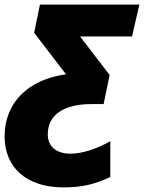

<svg xmlns="http://www.w3.org/2000/svg" viewBox="-36 -572 624 832"><path d="M239 240C321 240 376 226 442 195V40C381 74 320 94 269 94C211 94 171 65 171 10C171 -78 246 -121 361 -121H413L439 -247L311 -414H536L568 -552H137L112 -430L250 -250C88 -228 -16 -129 -16 19C-16 155 80 240 239 240Z"/></svg>

Font: Noto Sans SemiCondensed Black
Style: Italic
Weight: 900
Width: 4
Italic angle: -12°
Designer: Monotype Design Team
Foundry: Monotype Imaging Inc.
Version: Version 2.013